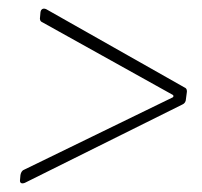

<svg xmlns="http://www.w3.org/2000/svg" viewBox="-20 -489 463 441"><path d="M37 -69 399 -249C404 -251 407 -256 407 -261L409 -276C410 -281 409 -286 404 -288L86 -468C79 -471 74 -468 73 -461L72 -450C71 -445 72 -440 77 -438L377 -271C379 -270 379 -266 376 -265L35 -99C30 -97 28 -92 27 -87L26 -76C25 -69 29 -66 37 -69Z"/></svg>

Font: Barlow Condensed Thin
Style: Italic
Weight: 250
Width: 3
Italic angle: -7°
Designer: Jeremy Tribby
Foundry: Tribby Type
Version: Version 1.422;hotconv 1.0.109;makeotfexe 2.5.65596